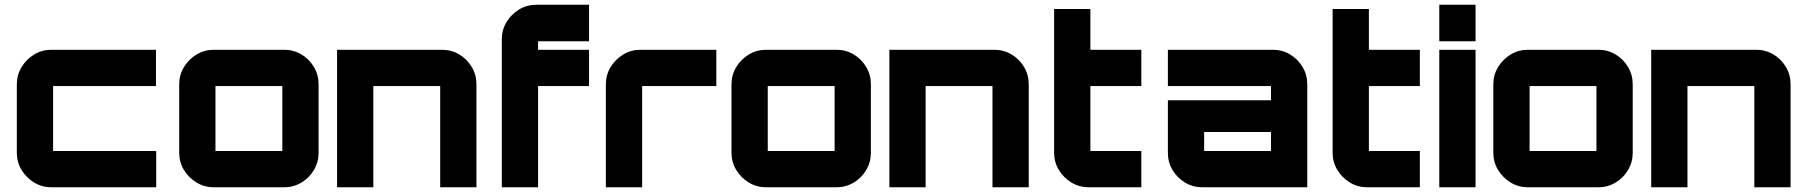

<svg xmlns="http://www.w3.org/2000/svg" viewBox="-20 -790 7628 810"><path d="M196 0Q157 0 124 -20Q91 -40 71 -73Q51 -106 51 -145V-435Q51 -474 71 -507Q91 -540 124 -560Q157 -580 196 -580H638V-427H204Q204 -427 204 -427Q204 -427 204 -427V-153Q204 -153 204 -153Q204 -153 204 -153H639V0H196Z M881 0Q842 0 809 -20Q776 -40 756 -73Q736 -106 736 -145V-435Q736 -474 756 -507Q776 -540 809 -560Q842 -580 881 -580H1179Q1219 -580 1252 -560Q1285 -540 1304.5 -507Q1324 -474 1324 -435V-145Q1324 -106 1304.5 -73Q1285 -40 1252 -20Q1219 0 1179 0H881ZM889 -153H1171Q1171 -153 1171 -153Q1171 -153 1171 -153V-427Q1171 -427 1171 -427Q1171 -427 1171 -427H889Q889 -427 889 -427Q889 -427 889 -427V-153Q889 -153 889 -153Q889 -153 889 -153Z M1402 0V-580H1845Q1885 -580 1918 -560Q1951 -540 1970.5 -507Q1990 -474 1990 -435V0H1837V-427Q1837 -427 1837 -427Q1837 -427 1837 -427H1555Q1555 -427 1555 -427Q1555 -427 1555 -427V0Z M2097 0V-625Q2097 -664 2117 -697Q2137 -730 2170 -750Q2203 -770 2243 -770H2465V-616H2250Q2250 -616 2250 -616Q2250 -616 2250 -616V-580H2465V-427H2250V0Z M2536 0V-435Q2536 -474 2556 -507Q2576 -540 2609 -560Q2642 -580 2682 -580H3002V-427H2689Q2689 -427 2689 -427Q2689 -427 2689 -427V0Z M3211 0Q3172 0 3139 -20Q3106 -40 3086 -73Q3066 -106 3066 -145V-435Q3066 -474 3086 -507Q3106 -540 3139 -560Q3172 -580 3211 -580H3509Q3549 -580 3582 -560Q3615 -540 3634.5 -507Q3654 -474 3654 -435V-145Q3654 -106 3634.5 -73Q3615 -40 3582 -20Q3549 0 3509 0H3211ZM3219 -153H3501Q3501 -153 3501 -153Q3501 -153 3501 -153V-427Q3501 -427 3501 -427Q3501 -427 3501 -427H3219Q3219 -427 3219 -427Q3219 -427 3219 -427V-153Q3219 -153 3219 -153Q3219 -153 3219 -153Z M3732 0V-580H4175Q4215 -580 4248 -560Q4281 -540 4300.5 -507Q4320 -474 4320 -435V0H4167V-427Q4167 -427 4167 -427Q4167 -427 4167 -427H3885Q3885 -427 3885 -427Q3885 -427 3885 -427V0Z M4573 0Q4533 0 4500 -20Q4467 -40 4447 -73Q4427 -106 4427 -145V-752H4580V-580H4795V-427H4580V-153Q4580 -153 4580 -153Q4580 -153 4580 -153H4795V0H4573Z M5052 0Q5012 0 4979 -20Q4946 -40 4926.5 -73Q4907 -106 4907 -145V-367H5342V-427Q5342 -427 5342 -427Q5342 -427 5342 -427H4907V-580H5350Q5390 -580 5423 -560Q5456 -540 5475.5 -507Q5495 -474 5495 -435V0ZM5060 -153H5342V-233H5060V-153Q5060 -153 5060 -153Q5060 -153 5060 -153Z M5748 0Q5708 0 5675 -20Q5642 -40 5622 -73Q5602 -106 5602 -145V-752H5755V-580H5970V-427H5755V-153Q5755 -153 5755 -153Q5755 -153 5755 -153H5970V0H5748Z M6052 0V-580H6205V0ZM6052 -616V-770H6205V-616Z M6425 0Q6386 0 6353 -20Q6320 -40 6300 -73Q6280 -106 6280 -145V-435Q6280 -474 6300 -507Q6320 -540 6353 -560Q6386 -580 6425 -580H6723Q6763 -580 6796 -560Q6829 -540 6848.5 -507Q6868 -474 6868 -435V-145Q6868 -106 6848.5 -73Q6829 -40 6796 -20Q6763 0 6723 0H6425ZM6433 -153H6715Q6715 -153 6715 -153Q6715 -153 6715 -153V-427Q6715 -427 6715 -427Q6715 -427 6715 -427H6433Q6433 -427 6433 -427Q6433 -427 6433 -427V-153Q6433 -153 6433 -153Q6433 -153 6433 -153Z M6946 0V-580H7389Q7429 -580 7462 -560Q7495 -540 7514.5 -507Q7534 -474 7534 -435V0H7381V-427Q7381 -427 7381 -427Q7381 -427 7381 -427H7099Q7099 -427 7099 -427Q7099 -427 7099 -427V0Z"/></svg>

Font: Orbitron Black
Style: Regular
Weight: 900
Designer: Matt McInerney
Foundry: The League of Moveable Type
Version: Version 2.001